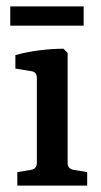

<svg xmlns="http://www.w3.org/2000/svg" viewBox="-20 -579 316 599"><path d="M191 -71Q191 -52 210 -49L252 -42V0H34V-42L76 -49Q95 -52 95 -71V-336Q95 -355 77 -357L28 -365V-407Q63 -417 103 -422Q143 -427 178 -427L191 -414ZM12 -559H241V-499H12Z"/></svg>

Font: Yrsa Medium
Style: Regular
Weight: 500
Designer: Anna Giedrys (Yrsa+Rasa design), David Brezina (Yrsa art-direction, Rasa art-direction, design)
Foundry: Rosetta Type Foundry
Version: Version 2.004